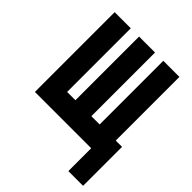

<svg xmlns="http://www.w3.org/2000/svg" viewBox="-191 -628 885 885"><g transform="rotate(45 251.0 -185.5)"><path d="M406 149V0H39V-520H144V-105H198V-520H302V-105H356V-520H461V-105H502V149Z"/></g></svg>

Font: Iosevka Term Curly Extrabold
Style: Regular
Weight: 800
Designer: Belleve Invis
Foundry: Belleve Invis
Version: Version 32.3.0